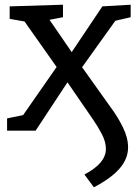

<svg xmlns="http://www.w3.org/2000/svg" viewBox="-20 -554 586 814"><path d="M10 0V-52L78 -66L220 -270L84 -463L21 -474V-527L247 -534V-481L190 -470L284 -333L414 -527L534 -534V-481L469 -466L328 -269L450 -98Q479 -59 501 -14.5Q523 30 523 71Q523 119 487 160.5Q451 202 378 240L338 186Q386 160 407.5 133.5Q429 107 429 77Q429 47 411 13Q393 -21 372 -51L266 -205L131 0Z"/></svg>

Font: Bitter Medium
Style: Regular
Weight: 500
Designer: Sol Matas, and Bitter project Authors
Foundry: Sol Matas
Version: Version 2.001